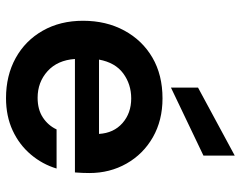

<svg xmlns="http://www.w3.org/2000/svg" viewBox="-101 -687 800 638"><g transform="rotate(90 299.0 -368.0)"><path d="M306 12Q231 12 173 -20Q115 -52 82 -110Q49 -168 49 -244Q49 -321 81.5 -381Q114 -441 171.5 -474.5Q229 -508 307 -508Q380 -508 436 -476Q492 -444 523.5 -388.5Q555 -333 555 -265Q555 -254 554.5 -242Q554 -230 553 -217H176Q180 -159 216.5 -126Q253 -93 305 -93Q344 -93 370.5 -110.5Q397 -128 410 -156H540Q526 -109 493.5 -70.5Q461 -32 413.5 -10Q366 12 306 12ZM307 -404Q260 -404 224 -377.5Q188 -351 178 -297H425Q422 -346 389 -375Q356 -404 307 -404ZM271 -536V-626L497 -748V-644Z"/></g></svg>

Font: Firefly Display
Style: Bold
Weight: 700
Designer: Colophon Foundry, Jonny Pinhorn
Foundry: Colophon Foundry
Version: Version 1.200; ttfautohint (v1.8.3)